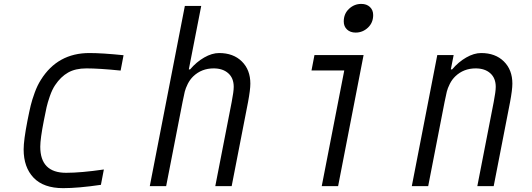

<svg xmlns="http://www.w3.org/2000/svg" viewBox="-20 -947 2707 977"><path d="M119.8 -333.3Q129.6 -382.8 136.4 -410.8Q143.2 -438.8 156.6 -475.6Q169.9 -512.4 188.2 -541Q273.4 -677.1 434.9 -677.1Q500.7 -677.1 608.7 -666L593.8 -587.9Q484.4 -599 419.9 -599Q363.9 -599 326.5 -577.8Q289.1 -556.6 260.4 -513.7Q245.4 -491.5 233.7 -457.7Q222 -423.8 217.1 -401.7Q212.2 -379.6 203.1 -333.3Q184.9 -240.9 184.9 -200.5Q184.9 -67.7 316.4 -67.7Q391.9 -67.7 508.5 -84.6L493.5 -6.5Q378.3 10.4 301.4 10.4Q201.8 10.4 151 -42.6Q100.3 -95.7 100.3 -186.8Q100.3 -233.1 119.8 -333.3Z M1169.3 -505.2Q1169.3 -549.5 1141.6 -574.2Q1113.9 -599 1067.1 -599Q1005.9 -599 963.5 -558.6Q946.6 -542.3 935.5 -520.2Q924.5 -498 920.2 -480.8Q916 -463.5 908.9 -427.7L825.5 0H742.2L920.6 -916.7H1003.9L940.8 -593.8H947.3Q979.2 -631.5 1018.9 -654.3Q1058.6 -677.1 1095.1 -677.1Q1167.3 -677.1 1210.6 -634.4Q1253.9 -591.8 1253.9 -521.5Q1253.9 -490.2 1242.2 -427.7L1158.9 0H1075.5L1158.9 -427.7Q1169.3 -481.1 1169.3 -505.2Z M1729.2 -837.9Q1729.2 -877 1755.9 -902Q1782.6 -927.1 1818.4 -927.1Q1845.7 -927.1 1862.3 -911.5Q1878.9 -895.8 1878.9 -870.4Q1878.9 -831.4 1852.2 -806.3Q1825.5 -781.2 1789.7 -781.2Q1762.4 -781.2 1745.8 -796.9Q1729.2 -812.5 1729.2 -837.9ZM1617.2 0 1731.8 -588.5H1565.1L1580.1 -666.7H1830.1L1700.5 0Z M2502.6 -505.2Q2502.6 -549.5 2474.9 -574.2Q2447.3 -599 2400.4 -599Q2339.2 -599 2296.9 -558.6Q2279.9 -542.3 2268.9 -520.2Q2257.8 -498 2253.6 -480.8Q2249.3 -463.5 2242.2 -427.7L2158.9 0H2075.5L2205.1 -666.7H2288.4L2274.1 -593.8H2280.6Q2312.5 -631.5 2352.2 -654.3Q2391.9 -677.1 2428.4 -677.1Q2500.7 -677.1 2543.9 -634.4Q2587.2 -591.8 2587.2 -521.5Q2587.2 -490.2 2575.5 -427.7L2492.2 0H2408.9L2492.2 -427.7Q2502.6 -481.1 2502.6 -505.2Z"/></svg>

Font: Monoid
Style: Italic
Weight: 400
Width: 4
Italic angle: -11°
Monospace: yes
Version: Version 0.61